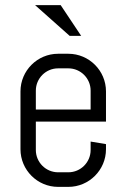

<svg xmlns="http://www.w3.org/2000/svg" viewBox="-20 -720 494 750"><path d="M394 -137V-157L334 -167V-134C334 -86 295 -47 247 -47H207C159 -47 120 -86 120 -134V-245H394V-363C394 -444 328 -510 247 -510H207C126 -510 60 -444 60 -363V-137C60 -56 126 10 207 10H247C328 10 394 -56 394 -137ZM334 -292H120V-366C120 -414 159 -453 207 -453H247C295 -453 334 -414 334 -366ZM252 -580H297L217 -700H117Z"/></svg>

Font: Abel
Style: Regular
Weight: 400
Designer: Matthew Desmond
Foundry: Matthew Desmond
Version: Version 1.002